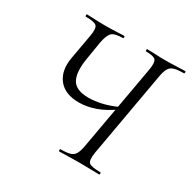

<svg xmlns="http://www.w3.org/2000/svg" viewBox="-142 -765 903 905"><g transform="rotate(30 309.5 -312.5)"><path d="M292 0Q288 0 288 -6Q288 -12 292 -12Q326 -12 343.5 -17.5Q361 -23 369.5 -38.5Q378 -54 383 -82L465 -543Q473 -586 463 -599.5Q453 -613 410 -613Q407 -613 407 -619Q407 -625 410 -625Q431 -625 455.5 -623.5Q480 -622 508 -622Q539 -622 566.5 -623.5Q594 -625 615 -625Q619 -625 619 -619Q619 -613 615 -613Q582 -613 563.5 -607.5Q545 -602 536 -586.5Q527 -571 522 -542L440 -79Q433 -36 445 -24Q457 -12 507 -12Q511 -12 511 -6Q511 0 507 0Q484 0 457.5 -1Q431 -2 401 -2Q369 -2 341 -1Q313 0 292 0ZM255 -246Q179 -246 143.5 -291Q108 -336 121 -410L145 -545Q153 -589 141 -601Q129 -613 82 -613Q79 -613 79 -619Q79 -625 82 -625Q96 -625 111 -624Q126 -623 144 -622.5Q162 -622 185 -622Q218 -622 242 -623.5Q266 -625 284 -625Q287 -625 287 -619Q287 -613 284 -613Q239 -613 224 -598Q209 -583 201 -540L185 -442Q172 -364 193.5 -326Q215 -288 283 -288Q317 -288 355.5 -297Q394 -306 437 -326L443 -317Q391 -279 344.5 -262.5Q298 -246 255 -246Z"/></g></svg>

Font: Cormorant
Style: Italic
Weight: 400
Italic angle: -10°
Designer: Christian Thalmann (Catharsis Fonts)
Foundry: Catharsis Fonts
Version: Version 4.000